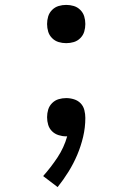

<svg xmlns="http://www.w3.org/2000/svg" viewBox="-20 -548 540 783"><path d="M250 -372Q234 -372 219 -376.5Q204 -381 192.5 -392.5Q181 -404 176.5 -419Q172 -434 172 -450Q172 -466 176.5 -481Q181 -496 192.5 -507.5Q204 -519 219 -523.5Q234 -528 250 -528Q266 -528 281 -523.5Q296 -519 307.5 -507.5Q319 -496 323.5 -481Q328 -466 328 -450Q328 -434 323.5 -419Q319 -404 307.5 -392.5Q296 -381 281 -376.5Q266 -372 250 -372ZM215 215 156 170Q188 134 214.5 94Q241 54 254 8Q253 8 251.5 8Q250 8 249 8Q234 8 218.5 3Q203 -2 192 -13Q181 -24 176.5 -39Q172 -54 172 -70Q172 -86 176.5 -101Q181 -116 192.5 -127.5Q204 -139 219 -143.5Q234 -148 250 -148Q266 -148 282 -143Q298 -138 309 -126.5Q320 -115 324 -99Q328 -83 328 -67Q328 -28 319 10Q310 48 295 83.5Q280 119 259.5 152Q239 185 215 215Z"/></svg>

Font: Zed Mono
Style: Regular
Weight: 400
Monospace: yes
Designer: Belleve Invis
Foundry: Belleve Invis
Version: Version 1.0.0; ttfautohint (v1.8.4)